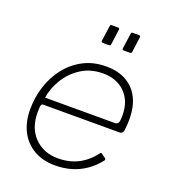

<svg xmlns="http://www.w3.org/2000/svg" viewBox="-137 -844 851 955"><g transform="rotate(20 288.5 -366.0)"><path d="M262 10Q198 10 150.5 -17.5Q103 -45 77.5 -94.5Q52 -144 52 -211Q52 -273 70.5 -331.5Q89 -390 125.5 -437Q162 -484 215 -512Q268 -540 336 -540Q398 -540 442 -515.5Q486 -491 509.5 -444.5Q533 -398 533 -331Q533 -317 532 -302.5Q531 -288 529 -272Q528 -265 523 -259.5Q518 -254 510 -254H104Q98 -254 95 -246.5Q92 -239 92 -208Q92 -126 140 -77Q188 -28 264 -28Q325 -28 372 -52.5Q419 -77 453 -123Q457 -127 459.5 -126.5Q462 -126 464 -124L485 -109Q490 -106 487 -98Q459 -62 424.5 -38Q390 -14 349.5 -2Q309 10 262 10ZM472 -290Q483 -290 488.5 -298Q494 -306 494 -339Q494 -413 450 -457.5Q406 -502 333 -502Q267 -502 217.5 -470Q168 -438 138.5 -389Q109 -340 102 -290ZM331 -731 321 -655Q320 -648 318 -646Q316 -644 308 -644H281Q274 -644 272 -646.5Q270 -649 271 -655L282 -733Q283 -739 284.5 -740.5Q286 -742 291 -742H323Q328 -742 330.5 -739.5Q333 -737 331 -731ZM442 -731 432 -655Q431 -648 429 -646Q427 -644 419 -644H392Q385 -644 383 -646.5Q381 -649 382 -655L393 -733Q394 -739 395.5 -740.5Q397 -742 402 -742H434Q439 -742 441.5 -739.5Q444 -737 442 -731Z"/></g></svg>

Font: Libre Franklin Thin Thin
Style: Italic
Weight: 250
Italic angle: -8°
Version: Version 3.000